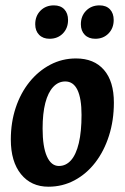

<svg xmlns="http://www.w3.org/2000/svg" viewBox="-20 -694 472 726"><path d="M163.1 12Q97.9 12 59.4 -35.4Q20.9 -82.9 20.9 -166.4Q20.9 -231.1 39.4 -286.7Q57.8 -342.2 91.4 -383.9Q125 -425.6 170 -449.3Q215.1 -473 267.3 -473Q335.6 -473 373.1 -429.7Q410.6 -386.5 410.6 -306Q410.6 -238.6 392.1 -180.8Q373.7 -122.9 340.4 -79.6Q307.1 -36.4 261.7 -12.2Q216.4 12 163.1 12ZM202.7 -66.4Q229.4 -66.4 248.6 -88.1Q267.8 -109.8 278.1 -153.2Q288.3 -196.6 288.3 -259.5Q288.3 -321.6 272.9 -353.8Q257.5 -386 226.7 -386Q200.5 -386 181 -365.1Q161.6 -344.2 151.3 -304.6Q141.1 -265 141.1 -207.9Q141.1 -139.2 157.3 -102.8Q173.5 -66.4 202.7 -66.4ZM340.3 -547.4Q315.2 -547.4 300.5 -562.4Q285.8 -577.4 285.8 -602.3Q285.8 -633.5 305.7 -653.6Q325.5 -673.7 356.4 -673.7Q381.6 -673.7 395.8 -658.7Q409.9 -643.7 409.9 -618.3Q409.9 -587.5 390.3 -567.4Q370.7 -547.4 340.3 -547.4ZM167.3 -547.4Q142.6 -547.4 127.9 -562.4Q113.2 -577.4 113.2 -602.3Q113.2 -633.5 133 -653.6Q152.9 -673.7 183.8 -673.7Q209 -673.7 223.2 -658.7Q237.3 -643.7 237.3 -618.3Q237.3 -587.5 217.7 -567.4Q198.1 -547.4 167.3 -547.4Z"/></svg>

Font: Alegreya
Style: Italic
Weight: 400
Italic angle: -7°
Designer: Juan Pablo del Peral
Foundry: Huerta Tipografica
Version: Version 2.009